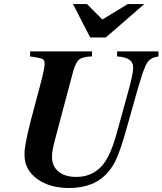

<svg xmlns="http://www.w3.org/2000/svg" viewBox="-20 -918 809 956"><path d="M769 -662.1V-637.2Q753.9 -634.3 745.1 -631.6Q736.3 -628.9 727.1 -621.3Q717.8 -613.8 712.9 -606.2Q708 -598.6 700.2 -579.8Q692.4 -561 686.3 -541.7Q680.2 -522.5 668.9 -485.8L605 -259.8Q581.5 -177.7 562.5 -133.8Q543.5 -89.8 518.1 -61Q450.7 18.1 324.2 18.1Q226.1 18.1 164.1 -27.8Q102.1 -73.7 102.1 -146V-150.9Q100.6 -189.9 133.8 -319.8L188 -523.9Q202.1 -579.6 202.1 -598.1Q202.1 -606.9 200.9 -611.6Q199.7 -616.2 196.8 -620.4Q193.8 -624.5 184.3 -627.2Q174.8 -629.9 163.6 -631.8Q152.3 -633.8 129.9 -637.2V-662.1H438V-637.2Q391.6 -635.3 374.8 -622.1Q357.9 -608.9 345.2 -565.9L266.1 -269Q248.5 -203.6 243.7 -180.7Q238.8 -157.7 238.8 -138.2Q238.8 -90.8 271 -64Q303.2 -37.1 359.9 -37.1Q440.9 -37.1 491.2 -96.2Q513.7 -124.5 531.2 -165.8Q548.8 -207 567.9 -278.8L625 -485.8Q643.1 -555.2 643.1 -581.1Q643.1 -607.4 624.5 -620.6Q606 -633.8 563 -637.2V-662.1ZM698.7 -897.9 506.8 -731.4H429.2L343.3 -897.9H413.1L489.7 -820.8L616.2 -897.9Z"/></svg>

Font: Accordance
Style: Bold-Italic
Weight: 700
Italic angle: -11°
Version: Version 1.2 (build January 31, 2020) Miklal Software Solutio